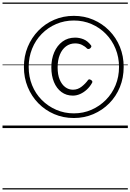

<svg xmlns="http://www.w3.org/2000/svg" viewBox="-20 -1018 1036 1526"><path d="M567 -80Q483 -80 411 -111Q339 -142 285 -197Q231 -252 200.5 -326Q170 -400 170 -486Q170 -572 200.5 -645.5Q231 -719 285 -774.5Q339 -830 411 -861Q483 -892 567 -892Q650 -892 722 -861Q794 -830 848.5 -774.5Q903 -719 933 -645.5Q963 -572 963 -486Q963 -400 933 -326Q903 -252 848.5 -197Q794 -142 722 -111Q650 -80 567 -80ZM567 -117Q642 -117 707 -145.5Q772 -174 821.5 -224Q871 -274 898.5 -341Q926 -408 926 -486Q926 -563 898.5 -630.5Q871 -698 821.5 -748.5Q772 -799 707 -827Q642 -855 567 -855Q492 -855 426.5 -827Q361 -799 311.5 -748.5Q262 -698 235 -630.5Q208 -563 208 -486Q208 -408 235 -341Q262 -274 311.5 -224Q361 -174 426.5 -145.5Q492 -117 567 -117ZM559 -258Q507 -258 468.5 -286.5Q430 -315 409 -365.5Q388 -416 388 -482Q388 -549 411 -602.5Q434 -656 476.5 -687.5Q519 -719 577 -719Q611 -719 643.5 -706Q676 -693 703 -658Q708 -652 705.5 -646Q703 -640 698 -635Q692 -629 684.5 -628.5Q677 -628 672 -632Q655 -650 631 -661.5Q607 -673 577 -673Q536 -673 504.5 -649.5Q473 -626 455.5 -583Q438 -540 438 -482Q438 -424 454.5 -385Q471 -346 498.5 -325.5Q526 -305 560 -305Q598 -305 629 -329.5Q660 -354 679 -381Q684 -388 690.5 -387.5Q697 -387 705 -381Q712 -377 713.5 -371.5Q715 -366 712 -360Q695 -329 670 -306Q645 -283 616.5 -270.5Q588 -258 559 -258ZM0 478H996V488H0ZM0 -20H996V0H0ZM0 -505H996V-500H0ZM0 -998H996V-988H0Z"/></svg>

Font: Playwrite AU SA Guides
Style: Regular
Weight: 400
Designer: Veronika Burian, José Scaglione
Foundry: TypeTogether
Version: Version 1.003